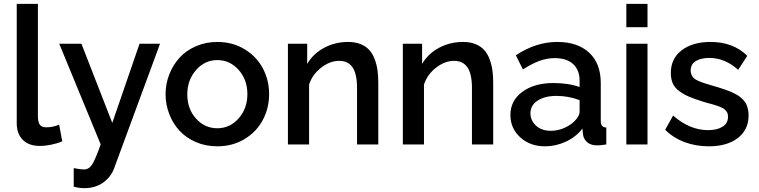

<svg xmlns="http://www.w3.org/2000/svg" viewBox="-20 -750 3939 997"><path d="M66.9 -730H176.8V-150.9Q176.8 -113.8 187.5 -101.3Q198.2 -88.9 219.2 -88.9Q256.3 -88.9 287.1 -103L303.2 -16.1Q279.3 -5.4 246.6 1.2Q213.9 7.8 187 7.8Q130.4 7.8 98.6 -23.4Q66.9 -54.7 66.9 -110.8Z M362.8 123Q397.9 129.9 416 129.9Q441.4 129.9 457.8 105.2Q474.1 80.6 502.9 0L287.6 -522.9H402.8L563 -111.8L704.6 -522.9H811L573.7 121.1Q557.1 168 516.4 197.5Q475.6 227.1 417 227.1Q390.6 227.1 362.8 219.2Z M1108.4 -532.2Q1187.5 -532.2 1249.8 -494.6Q1312 -457 1344.7 -395.5Q1377.4 -334 1377.4 -261.2Q1377.4 -188.5 1344.7 -127Q1312 -65.4 1249.8 -27.8Q1187.5 9.8 1108.4 9.8Q1048.3 9.8 997.3 -12.2Q946.3 -34.2 912.1 -71.3Q877.9 -108.4 858.9 -157.7Q839.8 -207 839.8 -261.2Q839.8 -315.4 859.4 -364.7Q878.9 -414.1 913.1 -451.2Q947.3 -488.3 998.3 -510.3Q1049.3 -532.2 1108.4 -532.2ZM1108.4 -438Q1043.5 -438 998 -386.2Q952.6 -334.5 952.6 -259.8Q952.6 -184.6 997.8 -134.3Q1043 -84 1108.4 -84Q1173.8 -84 1219.2 -135.3Q1264.6 -186.5 1264.6 -261.2Q1264.6 -335.9 1219.2 -387Q1173.8 -438 1108.4 -438Z M1944.3 0H1834V-293Q1834 -365.7 1810.8 -399.9Q1787.6 -434.1 1741.2 -434.1Q1693.4 -434.1 1647.7 -398.7Q1602.1 -363.3 1585 -311V0H1475.1V-522.9H1575.2V-418Q1605.5 -470.7 1662.6 -501.5Q1719.7 -532.2 1788.1 -532.2Q1824.7 -532.2 1852.3 -521Q1879.9 -509.8 1897.2 -490.7Q1914.6 -471.7 1925.3 -443.6Q1936 -415.5 1940.2 -385.5Q1944.3 -355.5 1944.3 -318.8Z M2541 0H2430.7V-293Q2430.7 -365.7 2407.5 -399.9Q2384.3 -434.1 2337.9 -434.1Q2290 -434.1 2244.4 -398.7Q2198.7 -363.3 2181.6 -311V0H2071.8V-522.9H2171.9V-418Q2202.1 -470.7 2259.3 -501.5Q2316.4 -532.2 2384.8 -532.2Q2421.4 -532.2 2449 -521Q2476.6 -509.8 2493.9 -490.7Q2511.2 -471.7 2522 -443.6Q2532.7 -415.5 2536.9 -385.5Q2541 -355.5 2541 -318.8Z M2630.4 -152.8Q2630.4 -227.5 2692.4 -273.2Q2754.4 -318.8 2853.5 -318.8Q2933.1 -318.8 2989.7 -297.9V-331.1Q2989.7 -386.2 2956.1 -417.2Q2922.4 -448.2 2861.3 -448.2Q2819.3 -448.2 2780.3 -433.6Q2741.2 -418.9 2695.3 -389.2L2658.7 -462.9Q2762.7 -532.2 2873.5 -532.2Q2979.5 -532.2 3039.6 -476.3Q3099.6 -420.4 3099.6 -318.8V-124Q3099.6 -105.5 3106.2 -96.9Q3112.8 -88.4 3128.4 -87.9V0Q3102.1 4.9 3081.5 4.9Q3048.3 4.9 3029.5 -11.2Q3010.7 -27.3 3007.3 -51.8L3004.4 -82Q2970.7 -38.6 2918.2 -14.4Q2865.7 9.8 2810.5 9.8Q2732.4 9.8 2681.4 -36.9Q2630.4 -83.5 2630.4 -152.8ZM2963.4 -121.1Q2989.7 -147.5 2989.7 -169.9V-230Q2932.1 -252 2869.6 -252Q2809.1 -252 2771.7 -227.5Q2734.4 -203.1 2734.4 -162.1Q2734.4 -125 2762.9 -97.9Q2791.5 -70.8 2841.3 -70.8Q2875.5 -70.8 2908.7 -85Q2941.9 -99.1 2963.4 -121.1Z M3232.4 -608.9V-730H3342.3V-608.9ZM3232.4 0V-522.9H3342.3V0Z M3660.2 9.8Q3593.3 9.8 3534.4 -12.2Q3475.6 -34.2 3434.1 -76.2L3475.1 -149.9Q3562 -74.2 3656.2 -74.2Q3703.6 -74.2 3731.9 -92Q3760.3 -109.9 3760.3 -143.1Q3760.3 -150.9 3758.8 -157.7Q3757.3 -164.6 3753.2 -170.2Q3749 -175.8 3745.1 -179.9Q3741.2 -184.1 3733.2 -188.2Q3725.1 -192.4 3719 -195.1Q3712.9 -197.8 3701.2 -201.7Q3689.5 -205.6 3681.6 -207.8Q3673.8 -210 3658.4 -214.1Q3643.1 -218.3 3633.3 -221.2Q3587.4 -235.4 3558.8 -247.6Q3530.3 -259.8 3507.1 -276.9Q3483.9 -293.9 3473.6 -316.9Q3463.4 -339.8 3463.4 -371.1Q3463.4 -445.8 3520 -489Q3576.7 -532.2 3669.4 -532.2Q3788.1 -532.2 3860.4 -460L3813 -387.2Q3745.1 -449.2 3663.1 -449.2Q3621.6 -449.2 3594 -433.6Q3566.4 -418 3566.4 -382.8Q3566.4 -370.1 3571.3 -360.4Q3576.2 -350.6 3583 -344Q3589.8 -337.4 3605.7 -330.3Q3621.6 -323.2 3634.5 -319.1Q3647.5 -314.9 3673.3 -307.1Q3696.8 -300.3 3711.9 -295.7Q3727.1 -291 3746.3 -284.4Q3765.6 -277.8 3777.6 -272.5Q3789.6 -267.1 3803.7 -259.3Q3817.9 -251.5 3826.4 -243.9Q3835 -236.3 3843.8 -226.3Q3852.5 -216.3 3856.9 -205.3Q3861.3 -194.3 3864.3 -180.7Q3867.2 -167 3867.2 -150.9Q3867.2 -75.7 3811 -33Q3754.9 9.8 3660.2 9.8Z"/></svg>

Font: Rawline SemiBold
Style: Regular
Weight: 600
Designer: Matt McInerney, Pablo Impallari, Rodrigo Fuenzalida
Foundry: Matt McInerney, Pablo Impallari, Rodrigo Fuenzalida
Version: Version 4.020;PS 004.020;hotconv 1.0.88;makeotf.lib2.5.64775